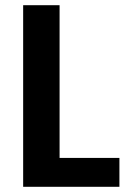

<svg xmlns="http://www.w3.org/2000/svg" viewBox="-20 -718 499 738"><path d="M209 -698H69V0H439V-111H209Z"/></svg>

Font: Poppins SemiBold
Style: Regular
Weight: 600
Designer: Ninad Kale (Devanagari), Jonny Pinhorn (Latin)
Foundry: Indian Type Foundry
Version: 4.004